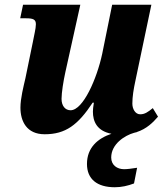

<svg xmlns="http://www.w3.org/2000/svg" viewBox="-20 -556 693 808"><path d="M544 216 557 150C532 154 515 156 502 156C473 156 448 139 448 107C448 50 505 14 544 3C545 3 547 2 548 2C552 1 555 0 558 0H555C598 -14 624 -41 645 -65L623 -101C602 -84 589 -75 570 -75C549 -75 537 -98 537 -120C537 -149 542 -180 550 -217L617 -536H452L410 -329C388 -226 330 -92 277 -92C254 -92 239 -111 239 -140C239 -166 247 -216 255 -252L318 -536H77L65 -479H90C120 -479 131 -474 131 -454C131 -435 123 -407 118 -378L87 -227C79 -192 66 -142 66 -103C66 -46 92 9 168 9C256 9 308 -30 370 -124H375C372 -105 371 -95 371 -86C371 -46 387 -5 449 7C392 26 346 65 346 134C346 198 389 232 463 232C491 232 518 226 544 216Z"/></svg>

Font: Noto Serif SemiCondensed Extra
Style: Italic
Weight: 800
Width: 4
Italic angle: -12°
Designer: Monotype Design Team
Foundry: Monotype Imaging Inc.
Version: Version 1.901